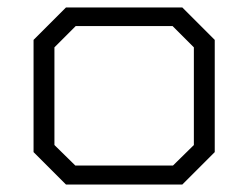

<svg xmlns="http://www.w3.org/2000/svg" viewBox="-20 -495 666 515"><path d="M70 -87V-388L157 -475H469L556 -388V-87L469 0H157ZM444 -51 500 -106V-368L443 -425H183L126 -368V-106L182 -51Z"/></svg>

Font: Chakra Petch Light
Style: Regular
Weight: 300
Designer: Katatrad Aksorn Co.,Ltd.
Foundry: Cadson Demak Co.,Ltd.
Version: Version 1.000; ttfautohint (v1.6)